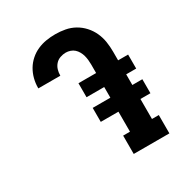

<svg xmlns="http://www.w3.org/2000/svg" viewBox="-173 -871 946 998"><g transform="rotate(-30 300.0 -371.5)"><path d="M342 0V-110H383V-230H277V-314H383V-378H277V-462H383V-514Q383 -528 381.5 -541.5Q380 -555 376.5 -568Q373 -581 366 -593.5Q359 -606 349 -615Q339 -624 325.5 -628.5Q312 -633 299 -633Q282 -633 265 -627Q248 -621 236.5 -608Q225 -595 220 -578.5Q215 -562 215 -545V-543H83V-547Q83 -574 90 -601Q97 -628 111 -651.5Q125 -675 146 -693.5Q167 -712 192 -723Q217 -734 244 -738.5Q271 -743 299 -743Q329 -743 358.5 -737.5Q388 -732 414 -717.5Q440 -703 460.5 -680.5Q481 -658 493.5 -630.5Q506 -603 510.5 -573.5Q515 -544 515 -514V-462H575V-378H515V-314H575V-230H515V-110H556V0Z"/></g></svg>

Font: Iosevka HT Extrabold Extended
Style: Regular
Weight: 800
Width: 7
Monospace: yes
Designer: Belleve Invis
Foundry: Belleve Invis
Version: Version 32.3.0; ttfautohint (v1.8.4)